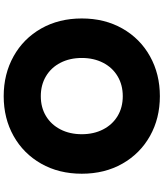

<svg xmlns="http://www.w3.org/2000/svg" viewBox="57 -885 886 1040"><g transform="rotate(90 500.0 -365.0)"><path d="M80 -365Q80 -489 134.5 -585Q189 -681 285 -734.5Q381 -788 501 -788Q621 -788 716.5 -734.5Q812 -681 866.5 -585Q921 -489 921 -365Q921 -241 866.5 -145Q812 -49 716.5 4.5Q621 58 501 58Q381 58 285 4.5Q189 -49 134.5 -145Q80 -241 80 -365ZM501 -143Q562 -143 608.5 -171Q655 -199 681 -249.5Q707 -300 707 -365Q707 -430 681 -480.5Q655 -531 608.5 -559Q562 -587 501 -587Q440 -587 393 -559Q346 -531 320 -480.5Q294 -430 294 -365Q294 -300 320 -249.5Q346 -199 393 -171Q440 -143 501 -143Z"/></g></svg>

Font: LINE Seed JP_TTF ExtraBold
Style: Regular
Weight: 800
Designer: LY Corporation & Fontrix & Fontworks
Version: Version 1.015